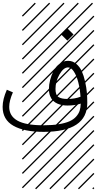

<svg xmlns="http://www.w3.org/2000/svg" viewBox="-166 -978 720 1424"><path d="M287.6 -722.2 333.5 -768.1 379.4 -722.2 333.5 -676.8ZM431.2 -260.7Q427.2 -318.4 414.6 -367.7Q401.9 -417 381.8 -447.5Q361.8 -478 338.9 -478Q305.2 -478 275.4 -426.3Q245.6 -374.5 245.6 -317.9Q245.6 -272.9 267.6 -258.5Q289.6 -244.1 334 -244.1Q390.1 -244.1 431.2 -260.7ZM481.4 -214.8Q481.4 0 157.2 0Q12.7 0 -66.9 -45.4Q-146.5 -90.8 -146.5 -185.5Q-146.5 -241.7 -115.2 -312.5L-70.3 -293Q-97.7 -230.5 -97.7 -185.5Q-97.7 -118.2 -36.9 -83.5Q23.9 -48.8 157.2 -48.8Q222.2 -48.8 270.5 -56.9Q318.8 -64.9 349.1 -78.4Q379.4 -91.8 398.2 -112.8Q417 -133.8 424.6 -156.7Q432.1 -179.7 432.6 -209.5Q390.1 -195.3 334 -195.3Q314.5 -195.3 296.9 -198.2Q279.3 -201.2 260.5 -209.2Q241.7 -217.3 228 -230.5Q214.4 -243.7 205.6 -266.1Q196.8 -288.6 196.8 -317.9Q196.8 -349.6 205.8 -384.8Q214.8 -419.9 231.4 -452.1Q248 -484.4 276.4 -505.6Q304.7 -526.9 338.9 -526.9Q373 -526.9 399.4 -504.6Q425.8 -482.4 440.7 -449.5Q455.6 -416.5 465.3 -372.6Q475.1 -328.6 478.3 -290.8Q481.4 -252.9 481.4 -214.8ZM526.9 410.6 533.7 417.5 525.4 425.8 518.6 418.9ZM526.9 304.7 533.7 311.5 419.4 425.8 412.6 418.9ZM526.9 198.7 533.7 205.6 313.5 425.8 306.6 418.9ZM526.9 92.3 533.7 99.1 207.5 425.8 200.7 418.9ZM526.9 -13.2 533.7 -6.3 101.6 425.8 94.7 418.9ZM526.9 -119.1 533.7 -112.3 3.4 418 -3.4 411.1ZM526.9 -225.6 533.7 -218.8 3.4 311.5 -3.4 304.7ZM526.9 -331.5 533.7 -324.7 3.4 205.6 -3.4 198.7ZM526.9 -438 533.7 -431.2 3.4 99.1 -3.4 92.3ZM526.9 -543.5 533.7 -536.6 3.4 -6.3 -3.4 -13.2ZM526.9 -649.4 533.7 -642.6 3.4 -112.3 -3.4 -119.1ZM526.9 -755.9 533.7 -749 3.4 -218.8 -3.4 -225.6ZM526.9 -861.8 533.7 -855 3.4 -324.7 -3.4 -331.5ZM516.6 -958 523.4 -951.2 3.4 -431.2 -3.4 -438ZM411.1 -958 418 -951.2 3.4 -536.6 -3.4 -543.5ZM305.2 -958 312 -951.2 3.4 -642.6 -3.4 -649.4ZM198.7 -958 205.6 -951.2 3.4 -749 -3.4 -755.9ZM92.3 -958 99.1 -951.2 3.4 -855 -3.4 -861.8Z"/></svg>

Font: AzarMehrMSRS2
Style: Regular
Weight: 1
Designer: Amin Abedi
Version: Version 1.00